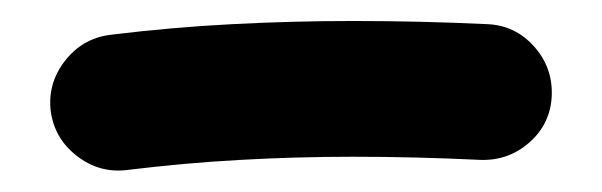

<svg xmlns="http://www.w3.org/2000/svg" viewBox="-20 -313 574 183"><path d="M28.3 -207.5Q25.4 -233.9 42 -255.1Q58.6 -276.4 85 -279.8Q144.5 -287.1 201.9 -290Q259.3 -293 316.4 -293Q380.4 -293 443.8 -290Q470.7 -289.1 488.8 -269Q506.8 -249 505.9 -222.2Q504.9 -195.3 484.9 -177.5Q464.8 -159.7 438 -160.6Q376 -163.6 316.4 -163.6Q262.2 -163.6 209 -160.6Q155.8 -157.7 100.6 -150.9Q74.2 -147.9 53 -164.6Q31.7 -181.2 28.3 -207.5Z"/></svg>

Font: Mikhak-DS2-FD Bold
Style: Regular
Weight: 700
Designer: Amin Abedi
Version: Version 3.4